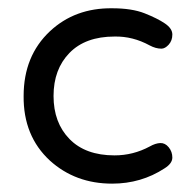

<svg xmlns="http://www.w3.org/2000/svg" viewBox="-20 -436 468 464"><path d="M256.8 -60.5Q301.8 -60.5 341.8 -82Q355.5 -89.8 367.2 -90.3Q378.9 -90.8 387.7 -80.1Q396.5 -69.3 396.5 -55.2Q396.5 -41 377.9 -29.3Q321.3 7.8 251 7.8Q162.1 7.8 100.6 -47.9Q36.1 -107.4 37.1 -204.1Q37.1 -300.8 100.6 -360.4Q161.1 -417 251 -416Q298.8 -416 329.6 -403.8Q360.4 -391.6 378.4 -379.4Q396.5 -367.2 396.5 -352.5Q396.5 -337.9 387.7 -328.1Q378.9 -318.4 370.1 -318.4Q356.4 -318.4 341.8 -326.2Q300.8 -348.6 256.8 -347.7Q186.5 -347.7 147.9 -308.1Q109.4 -268.6 109.4 -204.1Q109.4 -139.6 147.9 -100.1Q186.5 -60.5 256.8 -60.5Z"/></svg>

Font: NTR
Style: Regular
Weight: 400
Designer: Purushoth Kumar Guthula
Foundry: Silicon Andhra, USA.
Version: Version 1.0.5; ttfautohint (v1.2.25-373a) -l 7 -r 28 -G 50 -